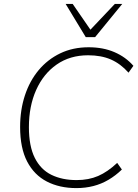

<svg xmlns="http://www.w3.org/2000/svg" viewBox="-20 -955 707 983"><path d="M371 8Q285 8 220 -25.5Q155 -59 119 -128Q83 -197 83 -305Q83 -392 107.5 -466.5Q132 -541 178 -596Q224 -651 288.5 -682Q353 -713 434 -713Q508 -713 566 -688Q624 -663 663 -618L638 -583Q597 -629 547.5 -650.5Q498 -672 431 -672Q338 -672 270 -624.5Q202 -577 165 -494Q128 -411 128 -304Q128 -207 158 -147Q188 -87 243 -60Q298 -33 372 -33Q434 -33 482.5 -54Q531 -75 580 -121L604 -87Q572 -56 535.5 -34.5Q499 -13 458 -2.5Q417 8 371 8ZM419 -765 316 -935H352L443 -803L568 -935H606L467 -765Z"/></svg>

Font: Nunito Sans 12pt ExtraLight 12pt ExtraLight
Style: Italic
Weight: 250
Italic angle: -9°
Version: Version 3.101;gftools[0.9.27]